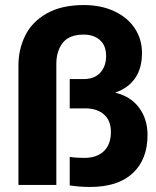

<svg xmlns="http://www.w3.org/2000/svg" viewBox="-20 -732 617 760"><path d="M437 -365Q498 -350 531 -305Q564 -260 564 -198Q564 -101 505.5 -46.5Q447 8 337 8Q295 8 256 2V-111Q279 -107 314 -107Q363 -107 391 -133.5Q419 -160 419 -210Q419 -255 391.5 -279Q364 -303 317 -303H256V-419H311Q354 -419 377 -444.5Q400 -470 400 -510Q400 -552 375.5 -573.5Q351 -595 311 -595Q254 -595 228.5 -562.5Q203 -530 203 -479V0H53V-473Q53 -536 79.5 -590.5Q106 -645 164.5 -678.5Q223 -712 312 -712Q380 -712 432.5 -687.5Q485 -663 513.5 -620Q542 -577 542 -522Q542 -461 514.5 -422Q487 -383 437 -366Z"/></svg>

Font: CBA Beacon Sans Extra Bold
Style: Regular
Weight: 800
Designer: Wei Huang
Foundry: Wei Huang
Version: Version 1.002